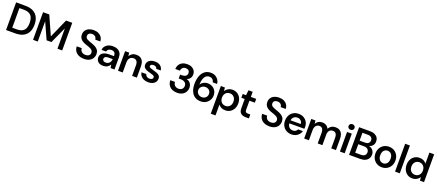

<svg xmlns="http://www.w3.org/2000/svg" viewBox="139 -2540 10409 4570"><g transform="rotate(20 5344.0 -254.5)"><path d="M51 0V-700H286Q408 -700 488 -657Q568 -614 606.5 -535.5Q645 -457 645 -349Q645 -243 606.5 -164.5Q568 -86 488.5 -43Q409 0 286 0ZM171 -102H280Q371 -102 424 -131.5Q477 -161 499.5 -216.5Q522 -272 522 -349Q522 -427 499.5 -482.5Q477 -538 424 -568.5Q371 -599 280 -599H171Z M734 0V-700H891L1103 -225H1106L1316 -700H1473V0H1353V-508H1350L1164 -100H1042L857 -508H854V0Z M2026 12Q1950 12 1891 -15Q1832 -42 1799 -92Q1766 -142 1765 -211H1891Q1892 -176 1908 -148.5Q1924 -121 1953.5 -105Q1983 -89 2026 -89Q2062 -89 2088.5 -99.5Q2115 -110 2130.5 -131Q2146 -152 2146 -183Q2146 -216 2130 -237.5Q2114 -259 2087 -274Q2060 -289 2026 -301Q1992 -313 1955 -325Q1870 -354 1826.5 -399.5Q1783 -445 1783 -517Q1783 -577 1812 -620.5Q1841 -664 1893.5 -688Q1946 -712 2015 -712Q2085 -712 2137.5 -687Q2190 -662 2220 -617.5Q2250 -573 2252 -511H2124Q2123 -540 2109.5 -562.5Q2096 -585 2071 -598.5Q2046 -612 2011 -612Q1982 -613 1958.5 -603.5Q1935 -594 1921 -575Q1907 -556 1907 -526Q1907 -499 1919.5 -481Q1932 -463 1954.5 -449.5Q1977 -436 2009.5 -424Q2042 -412 2081 -398Q2134 -380 2176.5 -355.5Q2219 -331 2244.5 -292.5Q2270 -254 2270 -193Q2270 -139 2242.5 -92Q2215 -45 2160.5 -16.5Q2106 12 2026 12Z M2511 12Q2451 12 2412 -8.5Q2373 -29 2354 -63.5Q2335 -98 2335 -139Q2335 -186 2359.5 -220.5Q2384 -255 2432 -274.5Q2480 -294 2551 -294H2678Q2678 -334 2666.5 -360.5Q2655 -387 2631.5 -399.5Q2608 -412 2573 -412Q2532 -412 2501.5 -392.5Q2471 -373 2465 -333H2347Q2352 -387 2382.5 -426Q2413 -465 2462.5 -486.5Q2512 -508 2574 -508Q2645 -508 2695.5 -483.5Q2746 -459 2772 -414Q2798 -369 2798 -305V0H2698L2686 -80H2683Q2669 -57 2651 -40Q2633 -23 2612 -11.5Q2591 0 2565.5 6Q2540 12 2511 12ZM2545 -83Q2575 -83 2598.5 -93.5Q2622 -104 2638 -123Q2654 -142 2663.5 -166Q2673 -190 2675 -216V-217H2564Q2528 -217 2505 -208Q2482 -199 2471.5 -183.5Q2461 -168 2461 -148Q2461 -127 2471.5 -112.5Q2482 -98 2501 -90.5Q2520 -83 2545 -83Z M2886 0V-496H2989L2999 -415H3002Q3027 -458 3069 -483Q3111 -508 3171 -508Q3232 -508 3275 -482.5Q3318 -457 3341 -406.5Q3364 -356 3364 -282V0H3244V-270Q3244 -336 3216.5 -371.5Q3189 -407 3133 -407Q3096 -407 3067 -389Q3038 -371 3022 -337.5Q3006 -304 3006 -256V0Z M3654 12Q3590 12 3540 -9.5Q3490 -31 3460.5 -69Q3431 -107 3425 -157H3545Q3551 -137 3563.5 -119Q3576 -101 3598.5 -90Q3621 -79 3653 -79Q3682 -79 3701 -87.5Q3720 -96 3729 -110Q3738 -124 3738 -139Q3738 -161 3725 -173Q3712 -185 3687 -193.5Q3662 -202 3628 -211Q3597 -220 3564 -230Q3531 -240 3504 -255.5Q3477 -271 3460 -295Q3443 -319 3443 -356Q3443 -399 3466.5 -433.5Q3490 -468 3534 -488Q3578 -508 3640 -508Q3726 -508 3778.5 -467.5Q3831 -427 3840 -354H3726Q3721 -384 3698.5 -400Q3676 -416 3639 -416Q3601 -416 3580.5 -401Q3560 -386 3560 -364Q3560 -348 3572.5 -337Q3585 -326 3609.5 -318.5Q3634 -311 3668 -301Q3720 -287 3763 -271.5Q3806 -256 3832 -228Q3858 -200 3858 -150Q3859 -103 3834 -66.5Q3809 -30 3763 -9Q3717 12 3654 12Z M4383 12Q4315 12 4259 -12.5Q4203 -37 4169.5 -87.5Q4136 -138 4134 -215H4252Q4253 -180 4268.5 -151.5Q4284 -123 4313.5 -106.5Q4343 -90 4383 -90Q4422 -90 4449.5 -105Q4477 -120 4491 -146Q4505 -172 4505 -204Q4505 -243 4486 -269Q4467 -295 4434 -308Q4401 -321 4359 -321H4307V-420H4359Q4413 -420 4448 -445.5Q4483 -471 4483 -519Q4483 -560 4457 -585Q4431 -610 4383 -610Q4332 -610 4303 -580Q4274 -550 4271 -506H4153Q4156 -569 4185 -615.5Q4214 -662 4265 -687Q4316 -712 4383 -712Q4454 -712 4502.5 -687Q4551 -662 4576 -620Q4601 -578 4601 -528Q4601 -489 4586.5 -457.5Q4572 -426 4546.5 -404.5Q4521 -383 4488 -374Q4528 -366 4558 -342.5Q4588 -319 4605.5 -283Q4623 -247 4623 -201Q4623 -143 4595.5 -94.5Q4568 -46 4514.5 -17Q4461 12 4383 12Z M4983 12Q4905 12 4851 -17Q4797 -46 4764.5 -94.5Q4732 -143 4717.5 -203.5Q4703 -264 4703 -326Q4703 -443 4735.5 -529.5Q4768 -616 4830 -664Q4892 -712 4980 -712Q5051 -712 5100.5 -684Q5150 -656 5178 -610.5Q5206 -565 5211 -512H5100Q5091 -560 5059.5 -586Q5028 -612 4978 -612Q4933 -612 4898 -584Q4863 -556 4842.5 -500Q4822 -444 4820 -357Q4820 -356 4820 -355Q4820 -354 4820 -352Q4836 -380 4863 -402.5Q4890 -425 4926 -438Q4962 -451 5003 -451Q5061 -451 5112.5 -423.5Q5164 -396 5196 -345Q5228 -294 5228 -225Q5228 -162 5197.5 -108Q5167 -54 5112 -21Q5057 12 4983 12ZM4976 -91Q5015 -91 5045.5 -108Q5076 -125 5093.5 -154.5Q5111 -184 5111 -220Q5111 -259 5093.5 -288Q5076 -317 5045 -333Q5014 -349 4975 -349Q4936 -349 4905 -332Q4874 -315 4856 -286Q4838 -257 4838 -221Q4838 -183 4856 -154Q4874 -125 4905.5 -108Q4937 -91 4976 -91Z M5311 205V-496H5414L5422 -411H5425Q5444 -441 5470.5 -462.5Q5497 -484 5531.5 -496Q5566 -508 5607 -508Q5678 -508 5731 -474Q5784 -440 5813.5 -381.5Q5843 -323 5843 -248Q5843 -173 5813.5 -114.5Q5784 -56 5730 -22Q5676 12 5602 12Q5542 12 5499 -11.5Q5456 -35 5431 -70V205ZM5576 -88Q5620 -88 5652.5 -108.5Q5685 -129 5703 -164.5Q5721 -200 5721 -248Q5721 -295 5703 -330.5Q5685 -366 5652.5 -386.5Q5620 -407 5576 -407Q5532 -407 5499 -386.5Q5466 -366 5448 -330.5Q5430 -295 5430 -248Q5430 -200 5448 -164.5Q5466 -129 5499 -108.5Q5532 -88 5576 -88Z M6118 0Q6067 0 6029.5 -16Q5992 -32 5971 -69Q5950 -106 5950 -169V-400H5865V-496H5950L5964 -626H6071V-496H6207V-400H6070V-169Q6070 -128 6086.5 -113.5Q6103 -99 6142 -99H6202V0Z M6723 12Q6647 12 6588 -15Q6529 -42 6496 -92Q6463 -142 6462 -211H6588Q6589 -176 6605 -148.5Q6621 -121 6650.5 -105Q6680 -89 6723 -89Q6759 -89 6785.5 -99.5Q6812 -110 6827.5 -131Q6843 -152 6843 -183Q6843 -216 6827 -237.5Q6811 -259 6784 -274Q6757 -289 6723 -301Q6689 -313 6652 -325Q6567 -354 6523.5 -399.5Q6480 -445 6480 -517Q6480 -577 6509 -620.5Q6538 -664 6590.5 -688Q6643 -712 6712 -712Q6782 -712 6834.5 -687Q6887 -662 6917 -617.5Q6947 -573 6949 -511H6821Q6820 -540 6806.5 -562.5Q6793 -585 6768 -598.5Q6743 -612 6708 -612Q6679 -613 6655.5 -603.5Q6632 -594 6618 -575Q6604 -556 6604 -526Q6604 -499 6616.5 -481Q6629 -463 6651.5 -449.5Q6674 -436 6706.5 -424Q6739 -412 6778 -398Q6831 -380 6873.5 -355.5Q6916 -331 6941.5 -292.5Q6967 -254 6967 -193Q6967 -139 6939.5 -92Q6912 -45 6857.5 -16.5Q6803 12 6723 12Z M7283 12Q7208 12 7150.5 -20.5Q7093 -53 7060.5 -110.5Q7028 -168 7028 -245Q7028 -323 7060 -382Q7092 -441 7149.5 -474.5Q7207 -508 7283 -508Q7357 -508 7412.5 -475.5Q7468 -443 7498.5 -389Q7529 -335 7529 -267Q7529 -257 7528.5 -245Q7528 -233 7527 -219H7115V-296H7408Q7405 -350 7370 -381.5Q7335 -413 7283 -413Q7246 -413 7214.5 -396.5Q7183 -380 7164.5 -346.5Q7146 -313 7146 -262V-233Q7146 -187 7164 -154Q7182 -121 7213 -103.5Q7244 -86 7282 -86Q7323 -86 7351 -105Q7379 -124 7393 -155H7514Q7501 -107 7468.5 -69.5Q7436 -32 7389 -10Q7342 12 7283 12Z M7602 0V-496H7707L7717 -417H7720Q7744 -462 7784.5 -485Q7825 -508 7878 -508Q7915 -508 7946.5 -497.5Q7978 -487 8002 -466Q8026 -445 8041 -411H8044Q8071 -457 8114 -482.5Q8157 -508 8217 -508Q8276 -508 8318.5 -482.5Q8361 -457 8384 -406.5Q8407 -356 8407 -282V0H8288V-270Q8288 -336 8262 -371.5Q8236 -407 8182 -407Q8147 -407 8120.5 -391Q8094 -375 8079 -344Q8064 -313 8064 -267V0H7945V-270Q7945 -336 7919 -371.5Q7893 -407 7839 -407Q7807 -407 7780 -389Q7753 -371 7737.5 -337.5Q7722 -304 7722 -256V0Z M8508 0V-496H8628V0ZM8568 -572Q8535 -572 8513.5 -592Q8492 -612 8492 -643Q8492 -673 8513.5 -693.5Q8535 -714 8568 -714Q8601 -714 8622.5 -693.5Q8644 -673 8644 -643Q8644 -613 8622.5 -592.5Q8601 -572 8568 -572Z M8739 0V-700H9014Q9087 -700 9136.5 -677Q9186 -654 9211.5 -613.5Q9237 -573 9237 -520Q9237 -467 9214 -431Q9191 -395 9153 -376Q9115 -357 9071 -353L9087 -364Q9134 -363 9171.5 -339Q9209 -315 9231 -276.5Q9253 -238 9253 -191Q9253 -136 9226 -92.5Q9199 -49 9148 -24.5Q9097 0 9023 0ZM8859 -98H9006Q9065 -98 9098 -126Q9131 -154 9131 -204Q9131 -254 9097 -283.5Q9063 -313 9004 -313H8859ZM8859 -404H8997Q9054 -404 9084 -430.5Q9114 -457 9114 -504Q9114 -550 9084 -576.5Q9054 -603 8995 -603H8859Z M9569 12Q9498 12 9441 -21Q9384 -54 9350.5 -112.5Q9317 -171 9317 -248Q9317 -325 9350.5 -384Q9384 -443 9441.5 -475.5Q9499 -508 9570 -508Q9642 -508 9699 -475.5Q9756 -443 9789.5 -384Q9823 -325 9823 -248Q9823 -171 9789.5 -112.5Q9756 -54 9698.5 -21Q9641 12 9569 12ZM9569 -88Q9605 -88 9634.5 -106Q9664 -124 9682 -159.5Q9700 -195 9700 -248Q9700 -302 9682.5 -337.5Q9665 -373 9635 -390.5Q9605 -408 9571 -408Q9536 -408 9506 -390.5Q9476 -373 9457.5 -337.5Q9439 -302 9439 -248Q9439 -195 9457.5 -159.5Q9476 -124 9505.5 -106Q9535 -88 9569 -88Z M9904 0V-705H10024V0Z M10342 12Q10271 12 10218 -22Q10165 -56 10135.5 -115Q10106 -174 10106 -248Q10106 -323 10135.5 -381.5Q10165 -440 10219 -474Q10273 -508 10347 -508Q10407 -508 10450 -484.5Q10493 -461 10518 -426V-705H10638V0H10535L10527 -85H10524Q10505 -55 10478.5 -33.5Q10452 -12 10418 0Q10384 12 10342 12ZM10373 -89Q10417 -89 10450 -109.5Q10483 -130 10501 -165.5Q10519 -201 10519 -248Q10519 -296 10501 -331.5Q10483 -367 10450 -387.5Q10417 -408 10373 -408Q10330 -408 10297 -387.5Q10264 -367 10246 -331Q10228 -295 10228 -249Q10228 -201 10246 -165.5Q10264 -130 10296.5 -109.5Q10329 -89 10373 -89Z"/></g></svg>

Font: DM Sans 36pt SemiBold
Style: Regular
Weight: 600
Designer: Colophon Foundry, Jonny Pinhorn
Foundry: Colophon Foundry
Version: Version 4.004;gftools[0.9.30]